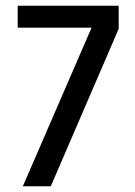

<svg xmlns="http://www.w3.org/2000/svg" viewBox="-20 -653 472 673"><path d="M301 -556 60 0H158L396 -552V-633H42V-556H301Z"/></svg>

Font: Tajawal Medium
Style: Regular
Weight: 500
Designer: Boutros Fonts
Foundry: Created by Boutros International 2017
Version: Version 1.700